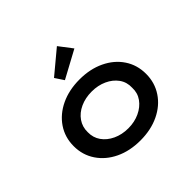

<svg xmlns="http://www.w3.org/2000/svg" viewBox="-187 -999 1219 1219"><g transform="rotate(-45 422.5 -389.5)"><path d="M423 10Q328 10 254.5 -25Q181 -60 139 -122.5Q97 -185 97 -264Q97 -344 139 -406Q181 -468 254.5 -503Q328 -538 423 -538Q517 -538 590.5 -503Q664 -468 705.5 -406Q747 -344 747 -264Q747 -185 705.5 -122.5Q664 -60 590.5 -25Q517 10 423 10ZM423 -99Q479 -99 525 -120.5Q571 -142 597.5 -179Q624 -216 622 -264Q624 -313 597.5 -350Q571 -387 525 -408Q479 -429 423 -429Q366 -429 320 -408Q274 -387 248 -349.5Q222 -312 223 -264Q222 -216 248 -179Q274 -142 320 -120.5Q366 -99 423 -99ZM354 -600 315 -659 471 -789 539 -700Z"/></g></svg>

Font: Lexend Mega Medium
Style: Regular
Weight: 500
Version: Version 1.007